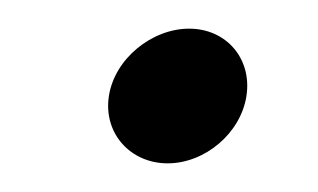

<svg xmlns="http://www.w3.org/2000/svg" viewBox="-20 -113 222 134"><path d="M56 -46C52 -20 71 1 97 1C123 1 148 -20 152 -46C156 -72 138 -93 112 -93C86 -93 60 -72 56 -46Z"/></svg>

Font: Charger Sport
Style: LitExtObl
Weight: 300
Designer: Jasper
Foundry: Cannot Into Space Fonts
Version: Version 1.1